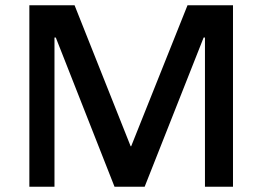

<svg xmlns="http://www.w3.org/2000/svg" viewBox="-20 -706 991 726"><path d="M91 0V-686H262L474 -153H476L689 -686H861V0H755V-564H750L527 0H413L191 -564H186V0Z"/></svg>

Font: Chivo Medium
Style: Regular
Weight: 400
Version: Version 2.002